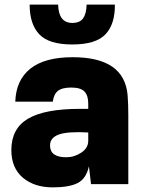

<svg xmlns="http://www.w3.org/2000/svg" viewBox="-20 -795 626 829"><path d="M294 -548Q517 -548 531 -384Q534 -344 534 -298V0H373L364 -77Q352 -23 315 -4.5Q278 14 208 14Q128 14 78.5 -28Q29 -70 29 -147Q29 -240 101 -282.5Q173 -325 325 -325H361V-348Q361 -383 344.5 -400Q328 -417 288 -417Q248 -417 230 -402.5Q212 -388 208 -356H46Q49 -449 111 -498.5Q173 -548 294 -548ZM108 -775H231Q233 -696 292 -696Q325 -696 339 -716Q353 -736 354 -775H476Q477 -691 435.5 -647Q394 -603 292 -603Q191 -603 149.5 -647Q108 -691 108 -775ZM196 -167Q196 -116 266 -116Q301 -116 331 -136Q361 -156 361 -187V-223Q274 -228 235 -214.5Q196 -201 196 -167Z"/></svg>

Font: Nacelle Heavy
Style: Regular
Weight: 800
Designer: Sora Sagano
Foundry: Sora Sagano
Version: Version 1.000;FEAKit 1.0